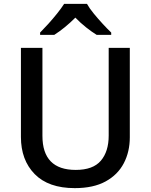

<svg xmlns="http://www.w3.org/2000/svg" viewBox="-20 -961 779 991"><path d="M650 -252Q650 -178 619 -118.5Q588 -59 525 -24.5Q462 10 366 10Q230 10 159 -62.5Q88 -135 88 -254V-714H199V-260Q199 -84 371 -84Q460 -84 500.5 -131.5Q541 -179 541 -261V-714H650ZM429 -941Q441 -919 463.5 -891.5Q486 -864 510.5 -837.5Q535 -811 554 -793V-781H479Q453 -797 424 -820Q395 -843 369 -870Q315 -816 260 -781H187V-793Q206 -812 229.5 -838Q253 -864 275 -891.5Q297 -919 311 -941Z"/></svg>

Font: Noto Sans Thaana Medium
Style: Regular
Weight: 500
Designer: David Williams
Foundry: Google Inc.
Version: Version 3.001; ttfautohint (v1.8.4.7-5d5b)